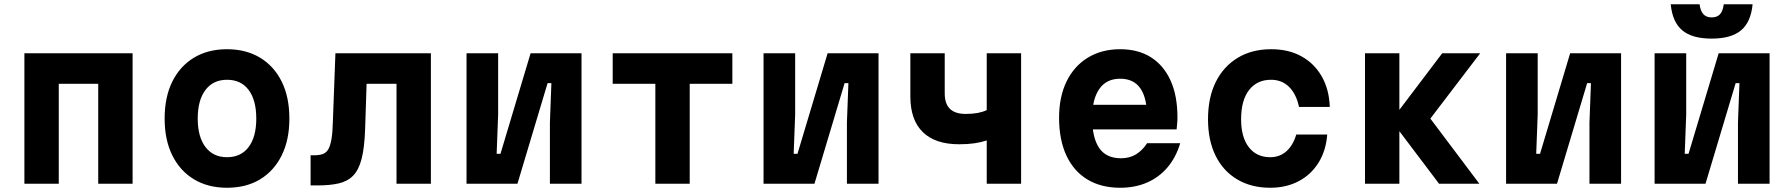

<svg xmlns="http://www.w3.org/2000/svg" viewBox="-20 -866 8440 905"><path d="M95 0V-615H605V0H443V-471H257V0Z M1050 19Q960 19 894 -21Q828 -61 792 -134Q756 -207 756 -307Q756 -408 792 -481Q828 -554 894 -594Q960 -634 1050 -634Q1140 -634 1206 -594Q1272 -554 1308 -481Q1344 -408 1344 -307Q1344 -207 1308 -134Q1272 -61 1206.5 -21Q1141 19 1050 19ZM1050 -125Q1116 -125 1152 -173Q1188 -221 1188 -307Q1188 -394 1152 -442Q1116 -490 1050 -490Q985 -490 948.5 -442Q912 -394 912 -307Q912 -221 948.5 -173Q985 -125 1050 -125Z M1444 8V-134H1459Q1485 -134 1501.5 -140Q1518 -146 1527.5 -162.5Q1537 -179 1542.5 -211Q1548 -243 1549 -294L1561 -615H2011V0H1849V-471H1708L1701 -257Q1698 -170 1684.5 -117.5Q1671 -65 1644.5 -38Q1618 -11 1576.5 -1.5Q1535 8 1477 8Z M2179 0V-615H2328V-326L2321 -141H2339L2481 -615H2721V0H2572V-289L2579 -474H2561L2419 0Z M3069 0V-471H2868V-615H3432V-471H3231V0Z M3579 0V-615H3728V-326L3721 -141H3739L3881 -615H4121V0H3972V-289L3979 -474H3961L3819 0Z M4631 0V-204Q4604 -195 4572.5 -190.5Q4541 -186 4501 -186Q4388 -186 4329.5 -243.5Q4271 -301 4271 -411V-615H4433V-426Q4433 -377 4457.5 -353Q4482 -329 4532 -329Q4564 -329 4588 -333.5Q4612 -338 4631 -347V-615H4793V0Z M5099 -372H5440L5387 -312Q5387 -403 5355.5 -449Q5324 -495 5260 -495Q5195 -495 5161.5 -446.5Q5128 -398 5128 -311Q5128 -217 5161 -168.5Q5194 -120 5264 -120Q5304 -120 5334.5 -138.5Q5365 -157 5387 -191H5543Q5523 -124 5483 -77Q5443 -30 5386.5 -5.5Q5330 19 5260 19Q5170 19 5105.5 -20Q5041 -59 5006.5 -133Q4972 -207 4972 -311Q4972 -410 5007.5 -482.5Q5043 -555 5108 -594.5Q5173 -634 5260 -634Q5345 -634 5405 -596Q5465 -558 5497.5 -486.5Q5530 -415 5530 -312Q5530 -296 5528.5 -282Q5527 -268 5526 -256H5099Z M5967 19Q5878 19 5811.5 -20.5Q5745 -60 5709.5 -132.5Q5674 -205 5674 -304Q5674 -406 5710.5 -479.5Q5747 -553 5814 -593.5Q5881 -634 5972 -634Q6054 -634 6114.5 -600.5Q6175 -567 6210 -506Q6245 -445 6248 -362H6103Q6090 -423 6056 -456.5Q6022 -490 5971 -490Q5905 -490 5867.5 -441.5Q5830 -393 5830 -304Q5830 -219 5866.5 -172Q5903 -125 5967 -125Q6012 -125 6043.5 -153Q6075 -181 6090 -232H6236Q6230 -155 6194.5 -98.5Q6159 -42 6100.5 -11.5Q6042 19 5967 19Z M6763 0 6538 -298 6778 -615H6957L6722 -307L6953 0ZM6414 0V-615H6576V0Z M7079 0V-615H7228V-326L7221 -141H7239L7381 -615H7621V0H7472V-289L7479 -474H7461L7319 0Z M7779 0V-615H7928V-326L7921 -141H7939L8081 -615H8321V0H8172V-289L8179 -474H8161L8019 0ZM7991 -846Q7995 -814 8009 -799Q8023 -784 8048 -784Q8074 -784 8087.5 -799Q8101 -814 8105 -846H8241Q8233 -762 8186.5 -723Q8140 -684 8048 -684Q7956 -684 7909.5 -723Q7863 -762 7855 -846Z"/></svg>

Font: Martian Mono
Style: Bold
Weight: 700
Designer: Roman Shamin
Foundry: Evil Martians
Version: Version 1.000